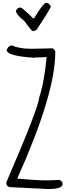

<svg xmlns="http://www.w3.org/2000/svg" viewBox="-20 -1267 446 1301"><path d="M62.5 -959Q107.4 -936.5 194.3 -936.5L338.9 -939.5L354.5 -921.9V-912.1Q354.5 -630.9 96.7 -56.6Q226.6 -44.9 287.1 -44.9H308.6L381.8 -47.9Q404.3 -39.1 404.3 -20.5Q404.3 13.7 308.6 13.7H304.7L43.9 1Q22.5 -5.9 22.5 -30.3Q244.1 -544.9 244.1 -601.6Q280.3 -708 295.9 -880.9L258.8 -877.9H219.7L207 -875L194.3 -877.9H179.7Q25.4 -891.6 25.4 -927.7Q36.1 -959 62.5 -959ZM324.2 -1222.7Q324.2 -1210.9 228.5 -1066.4Q216.8 -1056.6 202.1 -1056.6Q194.3 -1056.6 145.5 -1124Q87.9 -1170.9 87.9 -1191.4Q95.7 -1215.8 115.2 -1215.8H118.2Q131.8 -1215.8 204.1 -1142.6H210.9Q272.5 -1247.1 293 -1247.1H296.9Q311.5 -1247.1 324.2 -1222.7Z"/></svg>

Font: Sue Ellen Francisco
Style: Regular
Weight: 400
Designer: Kimberly Geswein
Foundry: Kimberly Geswein
Version: Version 1.002 2007